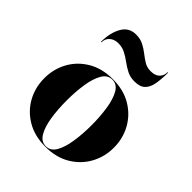

<svg xmlns="http://www.w3.org/2000/svg" viewBox="-201 -832 964 964"><g transform="rotate(45 281.0 -350.5)"><path d="M174 -617Q145.5 -617 127.8 -601.2Q110 -585.5 110 -560H106.5Q106.5 -624 131 -667.5Q155.5 -711 205.5 -711Q236.5 -711 259.5 -699Q282.5 -687 302 -671.5Q321.5 -656 341.5 -644Q361.5 -632 387 -632Q418.5 -632 434.8 -647.8Q451 -663.5 451 -689H454.5Q454.5 -641.5 448.2 -607.8Q442 -574 423 -556Q404 -538 365.5 -538Q335.5 -538 312.2 -550Q289 -562 268 -577.5Q247 -593 224.5 -605Q202 -617 174 -617ZM34.5 -230Q34.5 -295 64.2 -349.5Q94 -404 149.5 -437Q205 -470 281.5 -470Q358 -470 413.2 -437Q468.5 -404 498.5 -349.5Q528.5 -295 528.5 -230Q528.5 -165 498.5 -110.5Q468.5 -56 413.2 -23Q358 10 281.5 10Q205 10 149.5 -23Q94 -56 64.2 -110.5Q34.5 -165 34.5 -230ZM193 -230Q193 -168 201.2 -114Q209.5 -60 228.8 -26.8Q248 6.5 281.5 6.5Q315 6.5 334 -26.8Q353 -60 361.2 -114Q369.5 -168 369.5 -230Q369.5 -292 361.2 -346Q353 -400 334 -433.2Q315 -466.5 281.5 -466.5Q248 -466.5 228.8 -433.2Q209.5 -400 201.2 -346Q193 -292 193 -230Z"/></g></svg>

Font: Bodoni* 48
Style: Bold
Weight: 700
Version: Version 2.2